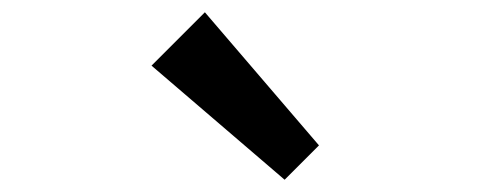

<svg xmlns="http://www.w3.org/2000/svg" viewBox="-20 -988 785 313"><path d="M500 -751 444 -695 227 -881 314 -968Z"/></svg>

Font: TypoPRO Sinkin Sans
Style: 600 SemiBold
Weight: 600
Designer: Keith Bates
Foundry: K-Type
Version: Sinkin Sans (version 1.0)  by Keith Bates   •   © 2014   www